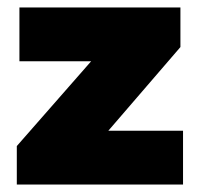

<svg xmlns="http://www.w3.org/2000/svg" viewBox="-20 -494 535 514"><path d="M25 0V-103L224 -330H32V-474H463V-368L270 -144H470V0Z"/></svg>

Font: Kanit
Style: Bold
Weight: 700
Designer: Katatrad Team
Foundry: CadsonDemak
Version: Version 2.000; ttfautohint (v1.8.3)